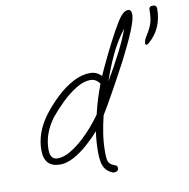

<svg xmlns="http://www.w3.org/2000/svg" viewBox="-81 -717 872 886"><g transform="rotate(-10 355.0 -274.5)"><path d="M383 89Q375 89 363.5 81.5Q352 74 346 67Q334 52 330 31Q326 10 326 -15Q326 -36 327.5 -60.5Q329 -85 333 -113Q307 -83 274.5 -54.5Q242 -26 208.5 -8Q175 10 145 10Q70 10 70 -70Q70 -153 128 -230Q157 -268 194 -303Q231 -338 272 -360Q313 -382 353 -382Q383 -382 406 -359Q408 -363 411.5 -372Q415 -381 422 -395Q446 -447 475 -503.5Q504 -560 527 -597Q553 -638 576 -638Q592 -638 592 -613Q592 -570 511 -412Q506 -403 493.5 -379.5Q481 -356 464.5 -325.5Q448 -295 431 -265Q414 -235 400.5 -211.5Q387 -188 381 -179Q370 -134 364 -93.5Q358 -53 358 -10Q358 6 359.5 19.5Q361 33 367 41Q372 47 378 50.5Q384 54 392 57Q404 60 404 71Q404 89 383 89ZM430 -329Q468 -394 497 -450.5Q526 -507 544 -557Q504 -505 477 -447Q450 -389 430 -329ZM138 -20Q167 -20 199.5 -39.5Q232 -59 261 -86Q287 -110 309 -135.5Q331 -161 350 -188Q358 -223 368.5 -257Q379 -291 392 -325Q376 -350 347 -350Q317 -350 280.5 -327.5Q244 -305 210.5 -272Q177 -239 153 -209Q103 -142 103 -67Q103 -20 138 -20ZM633 -465Q627 -465 627 -472Q627 -476 629 -484Q631 -492 638 -503Q658 -534 666 -557.5Q674 -581 674 -621Q674 -638 691 -638Q710 -638 710 -621Q710 -576 694 -538Q678 -500 643 -470Q635 -465 633 -465Z"/></g></svg>

Font: Oooh Baby
Style: Regular
Weight: 400
Designer: Robert E. Leuschke
Foundry: Robert E. Leuschke
Version: Version 1.011; ttfautohint (v1.8.3)